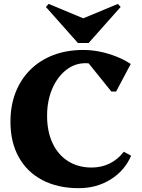

<svg xmlns="http://www.w3.org/2000/svg" viewBox="-20 -967 740 1003"><path d="M391.6 16Q282.2 16 201.7 -26.1Q121.2 -68.2 77.9 -146.3Q34.6 -224.4 34.6 -330.6Q34.6 -415.8 61.6 -484.6Q88.6 -553.4 139 -603.2Q189.4 -653 259.3 -679.5Q329.2 -706 415.2 -706Q457.6 -706 500.7 -697.4Q543.8 -688.8 585.5 -672.5Q627.2 -656.2 663 -632.8L586.6 -488.8H561.8L420 -664.8H544.8V-567.4Q507 -637 427.2 -637Q370 -637 324.5 -600.7Q279 -564.4 252.5 -502.3Q226 -440.2 226 -362Q226 -279.8 254.7 -218.9Q283.4 -158 335.8 -124.9Q388.2 -91.8 458.8 -91.8Q510 -91.8 552.7 -112.8Q595.4 -133.8 626.8 -174.2L665 -153.4Q631 -75 557.8 -29.5Q484.6 16 391.6 16ZM234.2 -946.6 421 -868.8H409L595.8 -946.6L610.2 -930.6L443 -742.4H387L219.8 -930.6Z"/></svg>

Font: Platypi Light
Style: Regular
Weight: 300
Designer: David Sargent
Foundry: Bolt Cutter Type
Version: Version 1.200